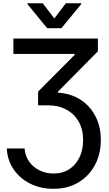

<svg xmlns="http://www.w3.org/2000/svg" viewBox="-20 -969 681 1204"><path d="M22.5 -38.1H134.3Q137.2 8.3 162.4 43.9Q187.5 79.6 228 99.4Q268.6 119.1 316.4 119.1Q373.5 119.1 415 91.6Q456.5 64 479 16.6Q501.5 -30.8 501 -90.3Q501.5 -157.2 473.4 -206.3Q445.3 -255.4 395.5 -282Q345.7 -308.6 281.2 -308.6H218.8V-394.5L448.2 -625V-630.9H64V-727.5H593.8V-647.5L343.8 -394.5V-387.7Q422.9 -383.3 483.4 -344.7Q543.9 -306.2 578.1 -241Q612.3 -175.8 612.3 -91.8Q612.3 -2.9 575 66.4Q537.6 135.7 470.7 175.5Q403.8 215.3 315.4 214.8Q235.4 215.3 170.4 183.1Q105.5 150.9 65.9 93.8Q26.4 36.6 22.5 -38.1ZM247.6 -948.7 320.8 -853.5 393.1 -948.7H489.7V-943.4L364.7 -792H275.9L151.9 -943.4V-948.7Z"/></svg>

Font: Inter Tight Medium
Style: Regular
Weight: 500
Designer: Rasmus Andersson
Foundry: rsms
Version: Version 3.004; ttfautohint (v1.8.4.7-5d5b)